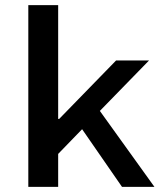

<svg xmlns="http://www.w3.org/2000/svg" viewBox="-20 -726 640 746"><path d="M90 0V-706H206V-264H210L431 -491H559L368 -295L580 0H454L299 -224L206 -128V0Z"/></svg>

Font: TypoPRO Source Code Pro
Style: Regular
Weight: 600
Monospace: yes
Designer: Paul D. Hunt, Teo Tuominen
Foundry: Adobe Systems Incorporated
Version: Version 2.010;PS 1.0;hotconv 1.0.84;makeotf.lib2.5.63406